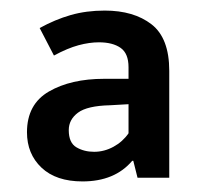

<svg xmlns="http://www.w3.org/2000/svg" viewBox="-20 -610 386 363"><path d="M55 -557Q84 -573 113.5 -581.5Q143 -590 178 -590Q233 -590 266.5 -564Q300 -538 300 -476V-274H240L232 -306H230Q197 -267 136 -267Q86 -267 58.5 -293Q31 -319 31 -360Q31 -413 72.5 -437Q114 -461 177 -461H223V-483Q223 -509 208 -519.5Q193 -530 167 -530Q149 -530 128.5 -524.5Q108 -519 82 -505ZM223 -413 188 -411Q145 -410 127.5 -397Q110 -384 110 -364Q110 -340 124.5 -331.5Q139 -323 158 -323Q177 -323 194.5 -332.5Q212 -342 223 -358Z"/></svg>

Font: Mukta Mahee SemiBold
Style: Regular
Weight: 600
Designer: Shuchita Grover, Noopur Datye, Girish Dalvi, Yashodeep Gholap
Foundry: Ek Type
Version: Version 2.538;PS 1.000;hotconv 16.6.51;makeotf.lib2.5.65220;